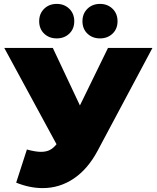

<svg xmlns="http://www.w3.org/2000/svg" viewBox="-20 -946 804 985"><path d="M762 -700 481 -173Q431 -79 358.5 -30Q286 19 199 19Q132 19 63 -9L118 -179Q162 -167 190 -167Q216 -167 234.5 -176Q253 -185 270 -206L2 -700H251L390 -405L534 -700ZM181 -837Q181 -876 206.5 -901Q232 -926 271 -926Q310 -926 335.5 -901Q361 -876 361 -837Q361 -798 335.5 -773.5Q310 -749 271 -749Q232 -749 206.5 -773.5Q181 -798 181 -837ZM403 -837Q403 -876 428.5 -901Q454 -926 493 -926Q532 -926 557.5 -901Q583 -876 583 -837Q583 -798 557.5 -773.5Q532 -749 493 -749Q454 -749 428.5 -773.5Q403 -798 403 -837Z"/></svg>

Font: CMG Sans Black
Style: Regular
Weight: 900
Designer: Julieta Ulanovsky
Foundry: Julieta Ulanovsky
Version: Version 7.200